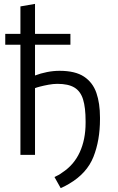

<svg xmlns="http://www.w3.org/2000/svg" viewBox="-20 -796 609 987"><path d="M335 149Q317 160 292 171L260 114Q271 109 281 103.5Q291 98 300 91Q360 52 390 -13.5Q420 -79 420 -164V-173Q420 -243 407 -285Q394 -327 362.5 -346Q331 -365 275 -365Q254 -365 229.5 -360.5Q205 -356 186 -351Q167 -346 160 -343V0H85V-566H7V-622H85V-763L160 -776V-622H342V-566H160V-408Q189 -419 221.5 -425.5Q254 -432 286 -432Q367 -432 412 -402Q457 -372 475.5 -318.5Q494 -265 494 -192V-183Q494 -75 460.5 10Q427 95 335 149Z"/></svg>

Font: Ubuntu Sans
Style: Regular
Weight: 400
Designer: Dalton Maag Ltd
Foundry: Dalton Maag Ltd
Version: Version 1.006; ttfautohint (v1.8.4.7-5d5b)